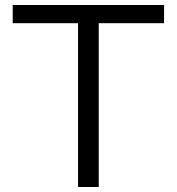

<svg xmlns="http://www.w3.org/2000/svg" viewBox="-20 -750 709 770"><path d="M293 0V-657H31V-730H638V-657H376V0Z"/></svg>

Font: M PLUS 1
Style: Regular
Weight: 400
Designer: Coji Morishita
Foundry: UNDERFOREST DESIGN
Version: Version 1.001